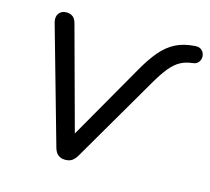

<svg xmlns="http://www.w3.org/2000/svg" viewBox="-103 -835 1052 963"><g transform="rotate(15 422.5 -353.0)"><path d="M312 7Q268 7 255 -40L84 -645Q77 -673 90 -691Q103 -709 129 -709Q149 -709 162.5 -698.5Q176 -688 182 -663L326 -133L547 -519Q584 -585 619 -626Q654 -667 695.5 -688Q737 -709 795 -713Q818 -715 830.5 -703Q843 -691 844.5 -674Q846 -657 836 -643Q826 -629 805 -627Q769 -623 742 -608Q715 -593 690 -562.5Q665 -532 637 -484L373 -31Q361 -11 347.5 -2Q334 7 312 7Z"/></g></svg>

Font: Nunito SemiBold
Style: Italic
Weight: 600
Italic angle: -9°
Designer: Vernon Adams
Foundry: Vernon Adams
Version: Version 3.601; ttfautohint (v1.8.2.53-6de2)